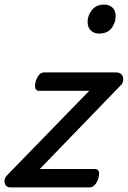

<svg xmlns="http://www.w3.org/2000/svg" viewBox="-35 -815 557 835"><path d="M11 0Q-10 0 -14.5 -19.5Q-19 -39 -2 -55L353 -420H134Q123 -420 119 -430Q115 -440 120 -460Q126 -480 135.5 -490Q145 -500 156 -500H470Q487 -500 494.5 -490Q502 -480 501 -467Q500 -454 491 -445L138 -80H379Q390 -80 394 -70.5Q398 -61 393 -40Q387 -21 377 -10.5Q367 0 356 0ZM395 -669Q375 -669 360.5 -682Q346 -695 346 -720Q346 -747 364.5 -771Q383 -795 419 -795Q439 -795 453.5 -782.5Q468 -770 468 -744Q468 -717 450.5 -693Q433 -669 395 -669Z"/></svg>

Font: Playwrite RO
Style: Regular
Weight: 400
Designer: Veronika Burian, José Scaglione
Foundry: TypeTogether
Version: Version 1.002